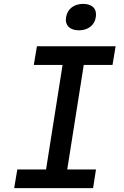

<svg xmlns="http://www.w3.org/2000/svg" viewBox="-20 -968 640 988"><path d="M386 -812C433 -812 467 -838 473 -880C480 -922 455 -948 408 -948C361 -948 327 -922 320 -880C313 -838 339 -812 386 -812ZM53 0H459L474 -96H326L411 -634H559L575 -730H170L154 -634H302L217 -96H69Z"/></svg>

Font: JetBrains Mono SemiBold
Style: Italic
Weight: 472
Italic angle: -9°
Monospace: yes
Designer: Philipp Nurullin, Konstantin Bulenkov
Foundry: JetBrains
Version: Version 2.305